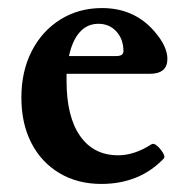

<svg xmlns="http://www.w3.org/2000/svg" viewBox="-20 -445 462 476"><path d="M231 11Q172 11 127 -16Q82 -43 57.5 -91Q33 -139 33 -203Q33 -268 58.5 -318Q84 -368 129.5 -396.5Q175 -425 233 -425Q313 -425 363 -367Q395 -330 395 -299Q395 -262 351 -262H145Q145 -254 145 -244Q145 -156 178.5 -108Q212 -60 273 -60Q313 -60 355 -87Q361 -91 369.5 -83.5Q378 -76 384 -66Q390 -56 386 -52Q326 11 231 11ZM224 -386Q196 -386 177.5 -365Q159 -344 151 -306H268Q286 -306 286 -318Q286 -348 268.5 -367Q251 -386 224 -386Z"/></svg>

Font: Junicode
Style: Bold
Weight: 700
Designer: Peter S. Baker
Version: Version 2.100; ttfautohint (v1.8.4)